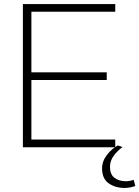

<svg xmlns="http://www.w3.org/2000/svg" viewBox="-20 -727 688 948"><path d="M93 0V-707H549V-669H135V-370H507V-332H135V-38H549V0ZM595 201Q549 201 516.5 178Q484 155 484 105Q484 69 508 38Q532 7 562 -9L585 -1Q560 17 541.5 42Q523 67 523 97Q523 133 544 150Q565 167 600 168Q609 168 620.5 166Q632 164 640 161L648 191Q636 196 622.5 198.5Q609 201 595 201Z"/></svg>

Font: Onest Thin
Style: Regular
Weight: 250
Designer: Dmitri Voloshin, Andrey Kudryavtsev
Foundry: Dmitri Voloshin, Andrey Kudryavtsev
Version: Version 1.000;gftools[0.9.33]